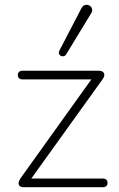

<svg xmlns="http://www.w3.org/2000/svg" viewBox="-20 -778 494 798"><path d="M66 -38 369 -461V-448H73Q64 -448 59 -453Q54 -458 54 -466Q54 -474 59 -479Q64 -484 73 -484H390Q402 -484 408 -479Q414 -474 413.5 -465.5Q413 -457 406 -448L100 -22V-36H408Q417 -36 422 -31Q427 -26 427 -18Q427 -10 422 -5Q417 0 408 0H77Q67 0 61.5 -5.5Q56 -11 57.5 -19.5Q59 -28 66 -38ZM227 -568 318 -743Q326 -758 339.5 -758Q353 -758 360 -747Q367 -736 359 -723L255 -552Q250 -544 241 -544Q232 -544 227 -551Q222 -558 227 -568Z"/></svg>

Font: SN Pro Thin
Style: Regular
Weight: 200
Designer: Tobias Whetton
Foundry: Supernotes
Version: Version 1.003;Glyphs 3.3 (3324)